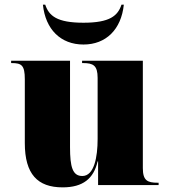

<svg xmlns="http://www.w3.org/2000/svg" viewBox="-20 -798 731 828"><path d="M340 -606C437 -606 503 -671 514 -778H504C488 -730 454 -700 340 -700C225 -700 191 -730 175 -778H165C176 -671 242 -606 340 -606ZM250 10C338 10 384 -28 401 -102H403V0H664V-10H660C616 -10 596 -19 596 -73V-536H334V-526H338C382 -526 401 -516 401 -462V-199C401 -120 386 -39 335 -39C293 -39 282 -78 282 -163V-536H28V-526H30C73 -526 87 -517 87 -456V-181C87 -47 142 10 250 10Z"/></svg>

Font: Noto Serif Display Black
Style: Regular
Weight: 900
Designer: Monotype Design Team
Foundry: Monotype Imaging Inc.
Version: Version 2.009